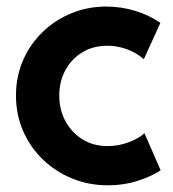

<svg xmlns="http://www.w3.org/2000/svg" viewBox="-20 -551 519 577"><path d="M304.1 5.9Q246.6 5.9 196.6 -14.7Q146.5 -35.2 108.6 -71.9Q70.7 -108.5 49.3 -157.6Q28 -206.7 28 -263.9Q28 -321.1 49.3 -369.9Q70.5 -418.6 108.1 -454.8Q145.6 -491.1 194.7 -511.2Q243.7 -531.3 299.3 -531.3Q344.5 -531.3 386.8 -518.2Q429.1 -505.2 462 -482.2L412.1 -372.8Q398.3 -385.5 380.8 -394.5Q363.3 -403.6 343.4 -408.5Q323.5 -413.5 302.9 -413.5Q259.7 -413.5 227.1 -393.6Q194.5 -373.7 176.3 -339.8Q158.1 -305.9 158.1 -263.6Q158.1 -221 176.8 -186.6Q195.4 -152.3 228.1 -132.1Q260.7 -112 302.7 -112Q337 -112 367.6 -123.8Q398.2 -135.6 414.1 -150.7L462.8 -39.3Q434.8 -20.6 393.5 -7.4Q352.2 5.9 304.1 5.9Z"/></svg>

Font: Reddit Sans
Style: Regular
Weight: 400
Designer: Stephen Hutchings
Foundry: Reddit
Version: Version 1.014